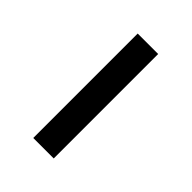

<svg xmlns="http://www.w3.org/2000/svg" viewBox="3 -839 325 325"><g transform="rotate(-45 165.0 -676.5)"><path d="M290 -652H40V-701H290Z"/></g></svg>

Font: Kulim Park Light
Style: Regular
Weight: 300
Designer: Noponies / Dale Sattler
Foundry: Noponies
Version: Version 1.000; ttfautohint (v1.8.3)